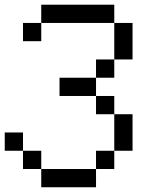

<svg xmlns="http://www.w3.org/2000/svg" viewBox="-20 -789 655 809"><path d="M153.8 0V-76.9H384.6V0ZM76.9 -76.9V-153.8H153.8V-76.9ZM384.6 -76.9V-153.8H461.5V-76.9ZM0 -153.8V-230.8H76.9V-153.8ZM461.5 -153.8V-307.7H538.5V-153.8ZM384.6 -307.7V-384.6H461.5V-307.7ZM230.8 -384.6V-461.5H384.6V-384.6ZM384.6 -461.5V-538.5H461.5V-461.5ZM76.9 -615.4V-692.3H153.8V-615.4ZM461.5 -538.5V-692.3H538.5V-538.5ZM153.8 -692.3V-769.2H461.5V-692.3Z"/></svg>

Font: Mintsoda - Lime Green 13x16
Style: Regular
Weight: 400
Designer: Mintsoda-15
Version: Version 1.0